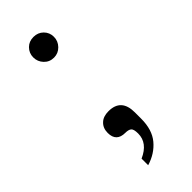

<svg xmlns="http://www.w3.org/2000/svg" viewBox="-223 -562 762 762"><g transform="rotate(-45 157.5 -181.0)"><path d="M107 -506Q123 -522 148 -522Q173 -522 189.5 -505.5Q206 -489 206 -465Q206 -441 189 -423.5Q172 -406 148 -406Q123 -406 106.5 -423.5Q90 -441 90 -465Q90 -489 107 -506ZM104 -87Q120 -103 150 -103Q221 -103 221 -26V10Q221 72 190.5 108.5Q160 145 110 160V123Q171 96 171 43Q171 18 162.5 11.5Q154 5 137 5Q87 5 87 -44Q87 -71 104 -87Z"/></g></svg>

Font: Lopes Sans
Style: Regular
Weight: 400
Designer: Gabriel Lam, Diego Maldonado
Foundry: TypeRant, Foresti Design
Version: Version 4.000